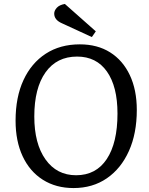

<svg xmlns="http://www.w3.org/2000/svg" viewBox="-20 -940 755 974"><path d="M59 -328Q59 -447 99 -533.5Q139 -620 212 -667.5Q285 -715 385 -715Q474 -715 538.5 -674.5Q603 -634 638.5 -559Q674 -484 674 -382Q674 -263 634 -174Q594 -85 522 -35.5Q450 14 353 14Q264 14 197.5 -28Q131 -70 95 -147Q59 -224 59 -328ZM154 -349Q154 -211 211 -131Q268 -51 366 -51Q467 -51 521.5 -133Q576 -215 576 -364Q576 -501 522.5 -577Q469 -653 371 -653Q268 -653 211 -573Q154 -493 154 -349ZM466 -781 446 -752 294 -822Q255 -839 255 -871Q255 -886 268 -900.5Q281 -915 309 -920Z"/></svg>

Font: Literata 12pt
Style: Italic
Weight: 400
Italic angle: -2°
Designer: Latin by Veronika Burian and Jose Scaglione. Greek by Irene Vlachou. Cyrillic by Vera Evstafieva
Foundry: TypeTogether
Version: Version 3.002